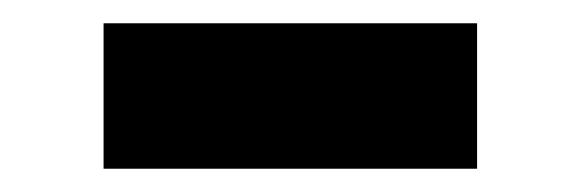

<svg xmlns="http://www.w3.org/2000/svg" viewBox="-20 -372 499 165"><path d="M69 -352H390V-227H69Z"/></svg>

Font: Roboto Serif 36pt
Style: Bold
Weight: 700
Version: Version 1.008